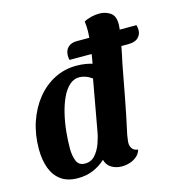

<svg xmlns="http://www.w3.org/2000/svg" viewBox="-113 -851 890 968"><g transform="rotate(-15 331.5 -367.0)"><path d="M176 20Q122 20 88 -4.5Q54 -29 38 -72.5Q22 -116 22 -173Q22 -248 44 -313Q66 -378 105.5 -427Q145 -476 198 -503Q251 -530 313 -530Q339 -530 363 -526Q387 -522 407 -514L542 -488Q526 -403 509 -312.5Q492 -222 471 -127Q470 -118 468 -106Q466 -94 466 -85Q466 -68 475.5 -55.5Q485 -43 505 -41Q499 -20 483 -6.5Q467 7 446.5 13.5Q426 20 404 20Q374 20 350.5 5.5Q327 -9 320 -37Q294 -12 257.5 4Q221 20 176 20ZM229 -42Q261 -42 281.5 -65Q302 -88 314 -121Q326 -154 331 -185L378 -446Q362 -458 344.5 -464Q327 -470 312 -470Q283 -470 260 -449Q237 -428 220.5 -392Q204 -356 193.5 -311.5Q183 -267 178.5 -221Q174 -175 174 -134Q174 -98 185 -70Q196 -42 229 -42ZM540 -478 389 -487Q400 -541 407 -591.5Q414 -642 415 -681Q415 -696 414.5 -708.5Q414 -721 412 -734Q427 -743 449 -748.5Q471 -754 493 -754Q525 -754 550 -737Q575 -720 574 -675Q574 -662 569.5 -632Q565 -602 557.5 -562Q550 -522 540 -478ZM288 -567Q286 -573 285.5 -580.5Q285 -588 285 -592Q286 -619 302.5 -634Q319 -649 347 -649H659Q661 -643 662 -636Q663 -629 663 -623Q663 -599 646 -583Q629 -567 593 -567Z"/></g></svg>

Font: Sansita Swashed Light SemiBold
Style: Regular
Weight: 600
Version: Version 1.003